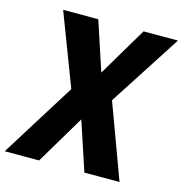

<svg xmlns="http://www.w3.org/2000/svg" viewBox="-143 -883 940 987"><g transform="rotate(15 326.5 -390.0)"><path d="M581 0H394L308 -260L153 0H-30L218 -397L72 -780H259L345 -519L500 -780H683L435 -396Z"/></g></svg>

Font: Tanohe Sans
Style: Bold Italic
Weight: 700
Designer: Village Type and Design LLC & Cristiano Sobral
Foundry: Cooper Hewitt Smithsonian Design Museum
Version: Version 1.00;September 29, 2021;FontCreator 13.0.0.2655 64-b